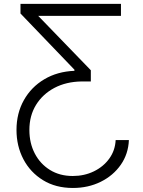

<svg xmlns="http://www.w3.org/2000/svg" viewBox="-20 -747 726 973"><path d="M633.2 -37.3H566.1Q563.6 15.3 533.9 56.5Q504.3 97.7 455.8 121.3Q407.3 144.9 348.7 144.9Q282.7 144.9 233.3 114.3Q183.9 83.8 156.4 31.1Q128.9 -21.7 128.9 -88.4Q128.9 -160.5 162.6 -215.4Q196.4 -270.2 256 -301.7Q315.7 -333.1 393.5 -334.2H440.3V-391L173.7 -666.5H593V-727.3H83.8V-678.6L357.2 -393.8V-388.1Q270.6 -384.6 204.4 -345.2Q138.1 -305.8 100.9 -239.3Q63.6 -172.9 63.6 -88.4Q63.6 -7.1 98.5 59.7Q133.5 126.4 197.8 166Q262.1 205.6 349.4 205.6Q426.8 205.6 490.2 174.4Q553.6 143.1 592 88.2Q630.3 33.4 633.2 -37.3Z"/></svg>

Font: Inter UI Light
Style: Regular
Weight: 300
Designer: Rasmus Andersson
Foundry: rsms
Version: 3.2;8d6f07862